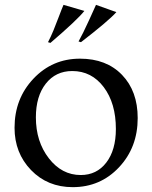

<svg xmlns="http://www.w3.org/2000/svg" viewBox="-20 -761 628 792"><path d="M280 11Q176 11 108 -59.5Q40 -130 40 -234Q40 -354 118 -436.5Q196 -519 310 -519Q419 -519 483.5 -452Q548 -385 548 -274Q548 -153 471 -71Q394 11 280 11ZM313 -39Q379 -39 418.5 -90.5Q458 -142 458 -229Q458 -335 408 -401.5Q358 -468 278 -468Q210 -468 169 -416Q128 -364 128 -277Q128 -177 181.5 -108Q235 -39 313 -39ZM178 -587Q190 -610 200.5 -635.5Q211 -661 223 -693Q235 -725 242 -741L328 -716Q300 -680 188 -584ZM304 -590Q321 -620 347.5 -678Q374 -736 376 -741L460 -711Q428 -675 314 -587Z"/></svg>

Font: Coconat
Style: Regular
Weight: 400
Designer: Sara Lavazza
Foundry: Collletttivo
Version: Version 1.000;Glyphs 3.2 (3217)